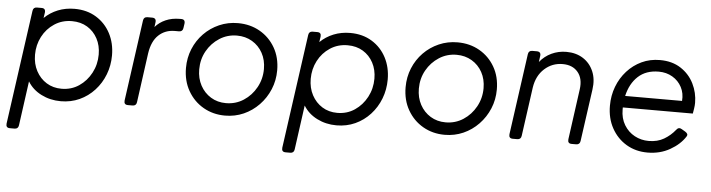

<svg xmlns="http://www.w3.org/2000/svg" viewBox="-46 -750 4270 1153"><g transform="rotate(5 2088.5 -174.0)"><path d="M38 200Q13 200 16 174L112 -514Q115 -536 137 -536H165Q190 -536 187 -510L182 -477Q217 -511 263 -529.5Q309 -548 363 -548Q438 -548 494 -513.5Q550 -479 580.5 -420.5Q611 -362 611 -289Q611 -228 590 -173.5Q569 -119 530.5 -77Q492 -35 440.5 -11.5Q389 12 328 12Q264 12 210.5 -15Q157 -42 128 -90L91 178Q88 200 66 200ZM326 -63Q385 -63 431 -94Q477 -125 504 -176Q531 -227 531 -287Q531 -341 508.5 -383Q486 -425 446.5 -449Q407 -473 354 -473Q295 -473 248.5 -442.5Q202 -412 176 -362Q150 -312 150 -253Q150 -198 173 -155Q196 -112 235.5 -87.5Q275 -63 326 -63Z M732 0Q707 0 710 -26L778 -514Q781 -536 803 -536H831Q857 -536 854 -510L850 -481Q875 -510 912.5 -526.5Q950 -543 998 -543H1006Q1031 -543 1028 -517L1024 -490Q1021 -468 999 -468H974Q916 -468 876.5 -431Q837 -394 826 -320L785 -22Q782 0 760 0Z M1318 12Q1246 12 1187.5 -21.5Q1129 -55 1094.5 -115Q1060 -175 1060 -253Q1060 -314 1082 -367.5Q1104 -421 1143.5 -461.5Q1183 -502 1235.5 -525Q1288 -548 1348 -548Q1422 -548 1480.5 -514.5Q1539 -481 1573 -422Q1607 -363 1607 -286Q1607 -225 1584.5 -171Q1562 -117 1522 -75.5Q1482 -34 1430 -11Q1378 12 1318 12ZM1317 -63Q1376 -63 1423.5 -94Q1471 -125 1499 -176Q1527 -227 1527 -287Q1527 -341 1504 -383Q1481 -425 1440.5 -449Q1400 -473 1349 -473Q1291 -473 1243.5 -442.5Q1196 -412 1168 -362Q1140 -312 1140 -251Q1140 -197 1163 -154.5Q1186 -112 1226 -87.5Q1266 -63 1317 -63Z M1700 200Q1675 200 1678 174L1774 -514Q1777 -536 1799 -536H1827Q1852 -536 1849 -510L1844 -477Q1879 -511 1925 -529.5Q1971 -548 2025 -548Q2100 -548 2156 -513.5Q2212 -479 2242.5 -420.5Q2273 -362 2273 -289Q2273 -228 2252 -173.5Q2231 -119 2192.5 -77Q2154 -35 2102.5 -11.5Q2051 12 1990 12Q1926 12 1872.5 -15Q1819 -42 1790 -90L1753 178Q1750 200 1728 200ZM1988 -63Q2047 -63 2093 -94Q2139 -125 2166 -176Q2193 -227 2193 -287Q2193 -341 2170.5 -383Q2148 -425 2108.5 -449Q2069 -473 2016 -473Q1957 -473 1910.5 -442.5Q1864 -412 1838 -362Q1812 -312 1812 -253Q1812 -198 1835 -155Q1858 -112 1897.5 -87.5Q1937 -63 1988 -63Z M2642 12Q2570 12 2511.5 -21.5Q2453 -55 2418.5 -115Q2384 -175 2384 -253Q2384 -314 2406 -367.5Q2428 -421 2467.5 -461.5Q2507 -502 2559.5 -525Q2612 -548 2672 -548Q2746 -548 2804.5 -514.5Q2863 -481 2897 -422Q2931 -363 2931 -286Q2931 -225 2908.5 -171Q2886 -117 2846 -75.5Q2806 -34 2754 -11Q2702 12 2642 12ZM2641 -63Q2700 -63 2747.5 -94Q2795 -125 2823 -176Q2851 -227 2851 -287Q2851 -341 2828 -383Q2805 -425 2764.5 -449Q2724 -473 2673 -473Q2615 -473 2567.5 -442.5Q2520 -412 2492 -362Q2464 -312 2464 -251Q2464 -197 2487 -154.5Q2510 -112 2550 -87.5Q2590 -63 2641 -63Z M3052 0Q3027 0 3030 -26L3098 -514Q3101 -536 3123 -536H3150Q3176 -536 3173 -510L3168 -473Q3197 -509 3238.5 -528.5Q3280 -548 3328 -548Q3386 -548 3428.5 -521Q3471 -494 3491.5 -446Q3512 -398 3503 -336L3459 -22Q3456 0 3434 0H3407Q3382 0 3385 -26L3427 -331Q3436 -396 3404 -434.5Q3372 -473 3312 -473Q3249 -473 3202.5 -431Q3156 -389 3145 -317L3104 -22Q3101 0 3079 0Z M3865 12Q3793 12 3737 -21.5Q3681 -55 3648.5 -114Q3616 -173 3616 -249Q3616 -310 3636.5 -364Q3657 -418 3694.5 -459.5Q3732 -501 3782 -524.5Q3832 -548 3892 -548Q3966 -548 4018 -514Q4070 -480 4097 -425.5Q4124 -371 4124 -310Q4124 -294 4121 -275Q4118 -256 4116 -245H3694Q3694 -239 3694 -232Q3694 -179 3718 -139.5Q3742 -100 3781 -79Q3820 -58 3866 -58Q3919 -58 3958 -81Q3997 -104 4025 -139Q4039 -158 4058 -146L4080 -133Q4101 -120 4091 -105Q4060 -56 4000 -22Q3940 12 3865 12ZM3891 -478Q3814 -478 3766.5 -434Q3719 -390 3702 -315H4045Q4049 -361 4029.5 -398Q4010 -435 3973.5 -456.5Q3937 -478 3891 -478Z"/></g></svg>

Font: Pitagon Sans Text
Style: Italic
Weight: 400
Italic angle: -8°
Designer: Travis Tran
Foundry: Pitagon
Version: Version 1.001; ttfautohint (v1.8.4.7-5d5b);gftools[0.9.26]